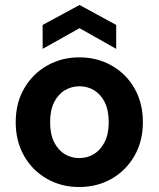

<svg xmlns="http://www.w3.org/2000/svg" viewBox="-20 -738 636 770"><path d="M297 12Q226 12 168 -21Q110 -54 76.5 -113Q43 -172 43 -248Q43 -325 77 -383.5Q111 -442 169 -475Q227 -508 298 -508Q370 -508 428 -475Q486 -442 519.5 -383.5Q553 -325 553 -248Q553 -171 519 -112.5Q485 -54 427.5 -21Q370 12 297 12ZM298 -104Q330 -104 356.5 -120Q383 -136 399.5 -168Q416 -200 416 -248Q416 -296 400 -328Q384 -360 357.5 -376Q331 -392 299 -392Q267 -392 240 -376Q213 -360 197 -328Q181 -296 181 -248Q181 -200 197 -168Q213 -136 239.5 -120Q266 -104 298 -104ZM151 -542V-638L299 -718L446 -638V-542L299 -625Z"/></svg>

Font: DM Sans 28pt
Style: Bold
Weight: 700
Version: Version 4.004;gftools[0.9.30]